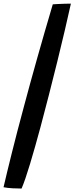

<svg xmlns="http://www.w3.org/2000/svg" viewBox="-95 -788 421 1086"><path d="M27 278.5Q6 278.5 -23.5 277Q-53 275.5 -75 271Q-57 193 -28 76.8Q1 -39.5 41 -188Q74 -312 114.8 -456.8Q155.5 -601.5 203.5 -763.5Q212 -764.5 230.8 -765.2Q249.5 -766 270 -766.8Q290.5 -767.5 306 -767.5Q291.5 -702 271.8 -617.2Q252 -532.5 228.8 -438.5Q205.5 -344.5 181.2 -249.5Q157 -154.5 134 -69Q103 46 75 139Q47 232 27 278.5Z"/></svg>

Font: Grandstander Medium
Style: Italic
Weight: 500
Italic angle: -15°
Designer: Tyler Finck
Foundry: Etcetera Type Co
Version: Version 1.200; ttfautohint (v1.8.3)